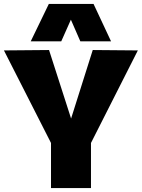

<svg xmlns="http://www.w3.org/2000/svg" viewBox="-22 -955 720 975"><path d="M237 0V-229L-2 -699L227 -701L339 -353L449 -701L678 -699L440 -229V0ZM134 -745 226 -935H453L542 -745H386L338 -855L289 -745Z"/></svg>

Font: Georama ExtraBold
Style: Regular
Weight: 800
Designer: Jean-Baptiste Levee
Foundry: Production Type
Version: Version 1.001